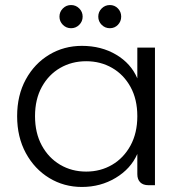

<svg xmlns="http://www.w3.org/2000/svg" viewBox="-20 -735 715 762"><path d="M305 7Q234 7 175.5 -28.5Q117 -64 82.5 -127.5Q48 -191 48 -274Q48 -357 82.5 -420Q117 -483 175.5 -518Q234 -553 305 -553Q382 -553 441 -518Q500 -483 525 -424V-546H595V0H569Q548 0 536.5 -11.5Q525 -23 525 -44V-124Q499 -65 439 -29Q379 7 305 7ZM322 -54Q379 -54 425 -81Q471 -108 498 -157.5Q525 -207 525 -274Q525 -341 498 -390Q471 -439 425 -465.5Q379 -492 322 -492Q265 -492 219 -465.5Q173 -439 146 -390Q119 -341 119 -274Q119 -207 146 -157.5Q173 -108 219 -81Q265 -54 322 -54ZM262 -623Q243 -623 229.5 -636.5Q216 -650 216 -669Q216 -688 229.5 -701.5Q243 -715 262 -715Q281 -715 294.5 -701.5Q308 -688 308 -669Q308 -650 294.5 -636.5Q281 -623 262 -623ZM416 -623Q397 -623 383.5 -636.5Q370 -650 370 -669Q370 -688 383.5 -701.5Q397 -715 416 -715Q435 -715 448 -701.5Q461 -688 461 -669Q461 -650 448 -636.5Q435 -623 416 -623Z"/></svg>

Font: Parkinsans Light
Style: Regular
Weight: 300
Designer: Red Stone, Indian Type Foundry
Foundry: Indian Type Foundry
Version: Version 1.000